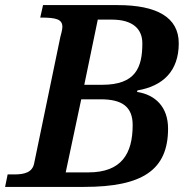

<svg xmlns="http://www.w3.org/2000/svg" viewBox="-30 -734 746 754"><path d="M-10 0H300C529 0 630 -66 630 -229C630 -313 581 -362 508 -373L510 -379C610 -396 672 -455 672 -564C672 -666 586 -714 432 -714H139L128 -665H130C192 -665 215 -658 215 -628C215 -619 209 -595 207 -589L104 -92C97 -57 66 -49 26 -49H0ZM301 -401 354 -657H409C493 -657 529 -619 529 -564C529 -469 503 -401 371 -401ZM228 -57 289 -344H366C449 -344 491 -315 491 -243C491 -130 447 -57 317 -57Z"/></svg>

Font: Noto Serif Semi
Style: Italic
Weight: 600
Italic angle: -12°
Designer: Monotype Design Team
Foundry: Monotype Imaging Inc.
Version: Version 1.901